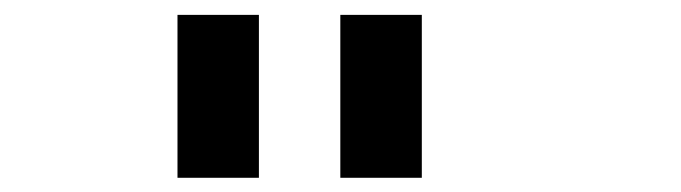

<svg xmlns="http://www.w3.org/2000/svg" viewBox="-20 -687 929 262"><path d="M333.3 -444.4V-666.7H222.2V-444.4ZM555.6 -444.4V-666.7H444.4V-444.4Z"/></svg>

Font: linjaSipiki
Style: Regular
Weight: 500
Foundry: Made with Bits'n'Picas by Kreative Software
Version: Version 1.3